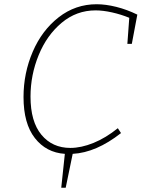

<svg xmlns="http://www.w3.org/2000/svg" viewBox="-20 -720 682 906"><path d="M628 -651 602 -513H581L590 -636Q551 -652 508.5 -661.5Q466 -671 431 -671Q341 -671 271 -612.5Q201 -554 162.5 -460Q124 -366 124 -264Q124 -146 175.5 -84Q227 -22 312 -22Q363 -22 421 -45.5Q479 -69 536 -115L551 -92Q434 0 323 6L290 166H269L286 6Q198 0 144.5 -68.5Q91 -137 91 -262Q91 -375 134.5 -476Q178 -577 257 -638.5Q336 -700 436 -700Q479 -700 529 -687.5Q579 -675 628 -651Z"/></svg>

Font: Bitter Pro ExtraLight
Style: Italic
Weight: 275
Italic angle: -9°
Designer: Sol Matas, and Bitter project Authors
Foundry: Sol Matas
Version: Version 1.010